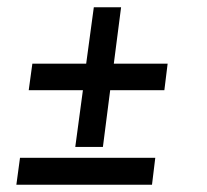

<svg xmlns="http://www.w3.org/2000/svg" viewBox="-20 -507 568 528"><path d="M208 -259H59L69 -332H217L238 -487H313L293 -332H441L432 -259H283L263 -103H187ZM35 -73H407L398 1H25Z"/></svg>

Font: Bellota Text
Style: Bold Italic
Weight: 700
Italic angle: -7.5°
Designer: Kemie Guaida
Foundry: Kemie Guaida
Version: Version 4.001